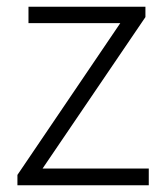

<svg xmlns="http://www.w3.org/2000/svg" viewBox="-20 -553 493 573"><path d="M32 0H424V-50H107L414 -502V-533H65V-484H339L32 -31Z"/></svg>

Font: Noto Sans JP Light
Style: Regular
Weight: 300
Designer: Ryoko NISHIZUKA (kana & ideographs); Paul D. Hunt (Latin, Greek & Cyrillic); Wenlong ZHANG (bopomofo); Sandoll Communica
Foundry: Adobe Systems Incorporated
Version: Version 1.004;PS 1.004;hotconv 1.0.82;makeotf.lib2.5.63406